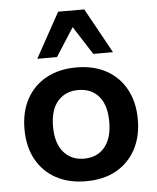

<svg xmlns="http://www.w3.org/2000/svg" viewBox="-54 -807 708 864"><g transform="rotate(-5 300.0 -375.5)"><path d="M300 10Q222 10 164.5 -21.5Q107 -53 75.5 -111Q44 -169 44 -247Q44 -326 75.5 -383.5Q107 -441 164.5 -472.5Q222 -504 300 -504Q379 -504 436 -472.5Q493 -441 524.5 -383Q556 -325 556 -247Q556 -169 524.5 -111Q493 -53 436 -21.5Q379 10 300 10ZM300 -92Q359 -92 393 -132.5Q427 -173 427 -248Q427 -323 393 -362.5Q359 -402 300 -402Q242 -402 207.5 -362.5Q173 -323 173 -248Q173 -173 207.5 -132.5Q242 -92 300 -92ZM129 -558 241 -761H359L471 -558H382L300 -686L218 -558Z"/></g></svg>

Font: Nunito Sans 10pt
Style: Bold
Weight: 700
Designer: Vernon Adams
Foundry: Vernon Adams
Version: Version 3.101;gftools[0.9.27]